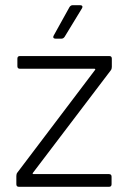

<svg xmlns="http://www.w3.org/2000/svg" viewBox="-20 -720 486 740"><path d="M47 -55 346 -450Q348 -452 347 -453.5Q346 -455 344 -455H57Q47 -455 47 -465V-494Q47 -504 57 -504H401Q411 -504 411 -494V-462Q411 -454 407 -449L107 -54Q105 -52 106 -50.5Q107 -49 109 -49H400Q410 -49 410 -39V-10Q410 0 400 0H53Q43 0 43 -10V-42Q43 -50 47 -55ZM260 -700H289Q295 -700 297 -696.5Q299 -693 296 -688L229 -578Q224 -571 217 -571H194Q188 -571 186 -574.5Q184 -578 187 -583L248 -693Q253 -700 260 -700Z"/></svg>

Font: Barlow Light
Style: Regular
Weight: 300
Designer: Jeremy Tribby
Foundry: Tribby Type
Version: Version 1.422